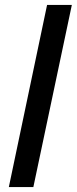

<svg xmlns="http://www.w3.org/2000/svg" viewBox="-20 -763 313 783"><path d="M16 0 172 -743H273L116 0Z"/></svg>

Font: Saira SemiCondensed Medium
Style: Italic
Weight: 500
Width: 4
Italic angle: -12°
Designer: Hector Gatti with collaboration of the Omnibus-Type team
Foundry: Omnibus-Type
Version: Version 1.101